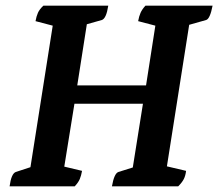

<svg xmlns="http://www.w3.org/2000/svg" viewBox="-20 -661 774 681"><path d="M14 0Q20 -45 36 -51L88 -68L167 -570L106 -586Q109 -603 114.5 -615.5Q120 -628 134 -641H364Q357 -595 341 -590L288 -575L254 -358H498L531 -570L470 -586Q473 -603 478.5 -615.5Q484 -628 496 -641H734Q725 -594 711 -590L651 -573L572 -71L640 -55Q638 -38 632 -26Q626 -14 612 0H377Q385 -46 400 -51L451 -67L487 -293H244L208 -70L271 -55Q268 -38 263 -26Q258 -14 245 0Z"/></svg>

Font: Petrona
Style: Bold Italic
Weight: 700
Italic angle: -9°
Designer: Ringo R. Seeber
Foundry: Ringo R. Seeber
Version: Version 2.001; ttfautohint (v1.8.3)